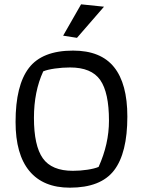

<svg xmlns="http://www.w3.org/2000/svg" viewBox="-20 -860 661 888"><path d="M272 -695 355 -840 461 -829 336 -685ZM52 -296Q52 -465 113.5 -545.5Q175 -626 318 -626Q446 -626 507.5 -549.5Q569 -473 569 -321Q569 -152 507.5 -72Q446 8 303 8Q180 8 116 -69Q52 -146 52 -296ZM436 -88Q484 -194 484 -302Q484 -432 443.5 -490Q403 -548 304 -548Q269 -548 234 -543Q199 -538 180 -530Q137 -437 137 -315Q137 -186 178 -128Q219 -70 317 -70Q351 -70 384 -75Q417 -80 436 -88Z"/></svg>

Font: Athiti Medium
Style: Regular
Weight: 500
Designer: CadsonDemak Team
Foundry: CadsonDemak
Version: Version 1.032